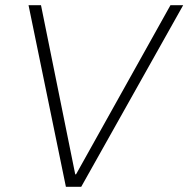

<svg xmlns="http://www.w3.org/2000/svg" viewBox="-20 -720 726 740"><path d="M234 0 90 -700H138L270 -48H273L637 -700H686L293 0Z"/></svg>

Font: DM Sans 36pt ExtraLight
Style: Italic
Weight: 250
Italic angle: -10°
Designer: Colophon Foundry, Jonny Pinhorn
Foundry: Colophon Foundry
Version: Version 4.004;gftools[0.9.30]